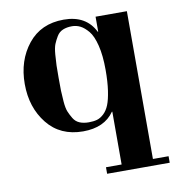

<svg xmlns="http://www.w3.org/2000/svg" viewBox="-81 -576 810 870"><g transform="rotate(-10 324.0 -141.0)"><path d="M301 -24Q323 -24 339 -28.5Q355 -33 370.5 -47.5Q386 -62 395.5 -85.5Q405 -109 411 -149.5Q417 -190 417 -245Q417 -311 405.5 -357.5Q394 -404 375.5 -426Q357 -448 339 -457Q321 -466 301 -466Q277 -466 259 -458.5Q241 -451 230.5 -433.5Q220 -416 213.5 -400Q207 -384 204.5 -353Q202 -322 201.5 -303Q201 -284 201 -245Q201 -206 201.5 -187Q202 -168 204.5 -137Q207 -106 213.5 -90Q220 -74 230.5 -56.5Q241 -39 259 -31.5Q277 -24 301 -24ZM342 220V190H414V-53H412Q367 12 269 12Q164 12 104.5 -62.5Q45 -137 45 -245Q45 -353 104.5 -427.5Q164 -502 269 -502Q372 -502 412 -421H414V-490H558V190H630V220Z"/></g></svg>

Font: Justus
Style: Bold
Weight: 700
Version: Version 001.001